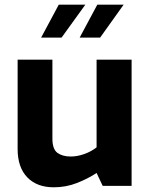

<svg xmlns="http://www.w3.org/2000/svg" viewBox="-20 -791 635 817"><path d="M209 6Q137 6 96 -36.5Q55 -79 55 -157V-537H203V-201Q203 -156 224.5 -140.5Q246 -125 281 -125Q309 -125 338.5 -135.5Q368 -146 391 -164V-537H540V0H417L391 -55Q355 -31 308 -12.5Q261 6 209 6ZM319 -631 394 -771H506L406 -631ZM155 -631 230 -771H343L242 -631Z"/></svg>

Font: Exo Thin
Style: Bold
Weight: 700
Version: Version 2.000